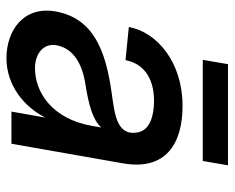

<svg xmlns="http://www.w3.org/2000/svg" viewBox="-84 -608 708 579"><g transform="rotate(90 269.5 -319.0)"><path d="M156 15C237 15 302 -37 335 -102L317 0H414L473 -336C496 -466 413 -516 300 -516C167 -516 77 -438 62 -354L162 -344C171 -394 211 -430 285 -430C322 -430 373 -421 380 -380C391 -316 321 -311 259 -302C131 -284 35 -246 15 -133C-2 -36 73 15 156 15ZM117 -136C125 -180 163 -212 234 -223C298 -233 343 -246 365 -271L360 -242C339 -124 260 -71 186 -71C141 -71 110 -98 117 -136ZM161 -577H466L479 -653H174Z"/></g></svg>

Font: Uncut Sans Medium
Style: Italic
Weight: 500
Italic angle: -10°
Designer: Kasper Nordkvist
Foundry: Uncut Type
Version: Version 1.111;FEAKit 1.0